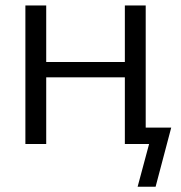

<svg xmlns="http://www.w3.org/2000/svg" viewBox="-20 -540 677 720"><path d="M75.2 0V-519.5H153.3V-307.6H448.2V-519.5H526.4V-61.5H622.1L563.5 160.2H496.1L539.1 0H448.2V-250H153.3V0Z"/></svg>

Font: GenEi M Gothic v2 Regular
Style: Regular
Weight: 400
Version: Version 2.0